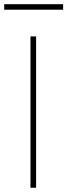

<svg xmlns="http://www.w3.org/2000/svg" viewBox="-26 -882 317 902"><path d="M117.2 -710.9V0H143.6V-710.9ZM-6.3 -862.3V-836.4H270.5V-862.3Z"/></svg>

Font: Vazirmatn Thin
Style: Regular
Weight: 100
Designer: Saber Rastikerdar
Foundry: Saber Rastikerdar
Version: Version 33.003